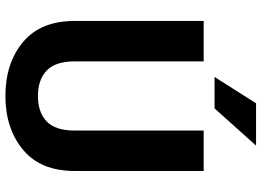

<svg xmlns="http://www.w3.org/2000/svg" viewBox="-146 -794 951 698"><g transform="rotate(90 329.0 -445.5)"><path d="M455.1 -710.9H602.1V-242.2Q602.1 -118.2 524.9 -54.2Q447.8 9.8 329.6 9.8Q210 9.8 133.3 -54.2Q56.6 -118.2 56.6 -242.2V-710.9H203.6V-242.2Q203.6 -171.9 237.1 -140.1Q270.5 -108.4 329.6 -108.4Q388.7 -108.4 421.9 -140.1Q455.1 -171.9 455.1 -242.2ZM260.3 -750.5 356 -901.4H509.8L374.5 -750.5Z"/></g></svg>

Font: RobotoDEMO
Style: Regular
Weight: 400
Designer: Christian Robertson
Foundry: Google
Version: Version 2.136